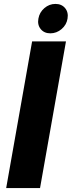

<svg xmlns="http://www.w3.org/2000/svg" viewBox="-20 -949 362 969"><path d="M233.9 -780.8Q203.1 -780.8 185.5 -802.2Q168 -823.7 173.8 -855Q179.2 -886.7 203.9 -908Q228.5 -929.2 259.8 -929.2Q291 -929.2 308.6 -908Q326.2 -886.7 320.8 -855Q315.9 -823.7 290.8 -802.2Q265.6 -780.8 233.9 -780.8ZM11.2 0 142.1 -740.2H313L182.1 0Z"/></svg>

Font: Poppins
Style: Bold Italic
Weight: 700
Italic angle: -10°
Designer: Ninad Kale (Devanagari), Jonny Pinhorn (Latin)
Foundry: Indian Type Foundry
Version: Version 3.200;PS 1.000;hotconv 16.6.54;makeotf.lib2.5.65590